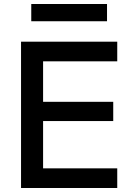

<svg xmlns="http://www.w3.org/2000/svg" viewBox="-20 -938 673 958"><path d="M85 0V-730H565V-632H195V-430H545V-334H195V-98H565V0ZM136 -832V-918H514V-832Z"/></svg>

Font: M PLUS 2 Medium
Style: Regular
Weight: 500
Designer: Coji Morishita
Foundry: UNDERFOREST DESIGN
Version: Version 1.001